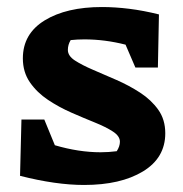

<svg xmlns="http://www.w3.org/2000/svg" viewBox="-20 -520 520 546"><path d="M37 -20 41 -180H106L136 -107Q170 -97 202.5 -92Q235 -87 266 -87Q289 -87 312 -90Q321 -104 321 -117Q321 -133 301 -146Q281 -159 250 -171.5Q219 -184 183.5 -199.5Q148 -215 116.5 -236Q85 -257 65 -286Q45 -315 45 -354Q45 -424 107 -462Q169 -500 270 -500Q307 -500 347.5 -495Q388 -490 432 -479L429 -328H365L337 -393Q278 -408 220 -408Q200 -408 181 -406Q173 -393 173 -378Q173 -361 193 -348Q213 -335 244.5 -321.5Q276 -308 311.5 -292.5Q347 -277 378.5 -256.5Q410 -236 430 -208Q450 -180 450 -141Q450 -71 386.5 -32.5Q323 6 219 6Q179 6 133.5 -0.5Q88 -7 37 -20Z"/></svg>

Font: Piazzolla
Style: Bold
Weight: 700
Designer: Juan Pablo del Peral
Foundry: Huerta Tipografica
Version: Version 1.330